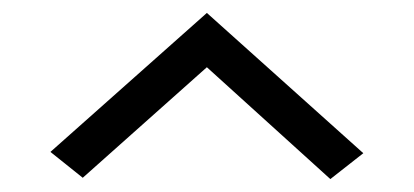

<svg xmlns="http://www.w3.org/2000/svg" viewBox="-20 -842 640 297"><path d="M491 -565 300 -738 108 -567 58 -607 300 -822 542 -605Z"/></svg>

Font: Victor Mono Thin Light
Style: Regular
Weight: 300
Monospace: yes
Version: Version 1.561;gftools[0.9.30]